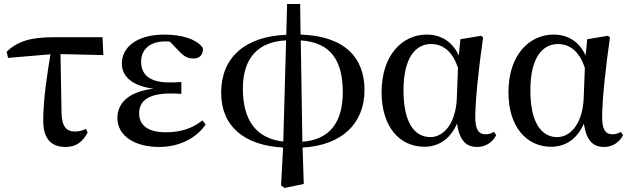

<svg xmlns="http://www.w3.org/2000/svg" viewBox="-20 -715 3137 955"><path d="M306 16C359 16 391 -9 416 -56L407 -74C390 -65 373 -61 352 -61C312 -61 288 -83 286 -154L281 -446L494 -441L490 -530H250C131 -530 69 -510 13 -458L20 -427L231 -445C214 -342 195 -220 195 -114C195 -20 239 16 306 16Z M772 16C876 16 959 -31 1003 -96L987 -116C936 -76 879 -57 804 -57C714 -57 672 -94 672 -151C672 -207 709 -250 829 -250C841 -250 852 -250 882 -248V-307C857 -305 840 -305 822 -305C720 -305 682 -347 682 -408C682 -470 726 -509 802 -509L825 -508L869 -462C900 -429 918 -424 944 -424C973 -424 992 -444 989 -476C960 -521 880 -543 799 -543C655 -543 586 -476 586 -399C586 -338 633 -288 743 -274C613 -258 564 -197 564 -129C564 -38 651 16 772 16Z M1389 -11C1256 -26 1188 -114 1188 -275C1188 -425 1263 -508 1403 -514ZM1378 207 1395 220 1491 200 1485 19C1680 8 1793 -100 1793 -267C1793 -431 1692 -536 1475 -543L1473 -695H1408L1404 -542C1200 -534 1080 -430 1080 -254C1080 -87 1194 8 1388 19ZM1476 -514C1626 -504 1685 -413 1685 -256C1685 -107 1620 -20 1484 -10Z M2091 15C2153 15 2217 -16 2253 -100C2266 -17 2297 16 2354 16C2398 16 2432 -10 2448 -43L2437 -59C2424 -52 2413 -47 2395 -47C2362 -47 2344 -69 2344 -132C2344 -218 2362 -385 2383 -529L2373 -537L2270 -520L2262 -439C2230 -508 2174 -543 2102 -543C1984 -543 1878 -444 1878 -256C1878 -85 1967 15 2091 15ZM2258 -377 2252 -221C2244 -87 2178 -33 2121 -33C2040 -33 1987 -108 1987 -265C1987 -434 2051 -496 2124 -496C2179 -496 2230 -464 2258 -377Z M2722 15C2784 15 2848 -16 2884 -100C2897 -17 2928 16 2985 16C3029 16 3063 -10 3079 -43L3068 -59C3055 -52 3044 -47 3026 -47C2993 -47 2975 -69 2975 -132C2975 -218 2993 -385 3014 -529L3004 -537L2901 -520L2893 -439C2861 -508 2805 -543 2733 -543C2615 -543 2509 -444 2509 -256C2509 -85 2598 15 2722 15ZM2889 -377 2883 -221C2875 -87 2809 -33 2752 -33C2671 -33 2618 -108 2618 -265C2618 -434 2682 -496 2755 -496C2810 -496 2861 -464 2889 -377Z"/></svg>

Font: Noto Serif SC SemiBold
Style: Regular
Weight: 600
Designer: Ryoko NISHIZUKA 西塚涼子 (kana & ideographs); Frank Grießhammer (Latin, Greek & Cyrillic); Wenlong ZHANG 张文龙 (bopomofo); San
Foundry: Adobe
Version: Version 2.001;hotconv 1.1.0;makeotfexe 2.6.0